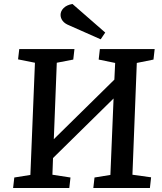

<svg xmlns="http://www.w3.org/2000/svg" viewBox="-20 -947 814 967"><path d="M552 -451 247 -151 244 -67 335 -53 329 0H46L52 -53L133 -66L156 -631L71 -648L77 -700H355L349 -647L266 -631L251 -246L556 -546L560 -630L477 -647L483 -700H759L753 -647L669 -630L647 -67L741 -54L735 0H450L456 -53L536 -66ZM510 -783 487 -749 329 -819Q306 -828 295.5 -842Q285 -856 285 -872Q285 -891 300.5 -906.5Q316 -922 345 -927Z"/></svg>

Font: Literata 12pt Medium
Style: Italic
Weight: 500
Italic angle: -2°
Designer: Latin by Veronika Burian and Jose Scaglione. Greek by Irene Vlachou. Cyrillic by Vera Evstafieva
Foundry: TypeTogether
Version: Version 3.002